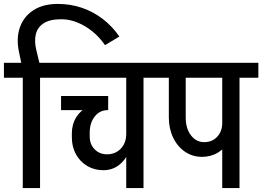

<svg xmlns="http://www.w3.org/2000/svg" viewBox="-45 -958 1336 978"><path d="M490 -728Q461 -770 424.5 -799Q388 -828 348 -844Q308 -860 267 -860L249 -938Q315 -938 373 -918Q431 -898 479 -861Q527 -824 563 -772ZM67 -620 52 -692 140 -703 160 -620ZM52 -692Q37 -762 56 -817.5Q75 -873 124.5 -905.5Q174 -938 249 -938L267 -860Q209 -860 177.5 -839.5Q146 -819 137.5 -783.5Q129 -748 140 -703ZM71 0V-626H159V0ZM-25 -562V-638H255V-562Z M481 -91Q436 -91 399.5 -112.5Q363 -134 342 -172Q321 -210 321 -258L412 -263Q412 -223 437 -197.5Q462 -172 500 -172ZM321 -258V-278L412 -283V-263ZM481 -91 500 -172Q543 -172 570.5 -201Q598 -230 598 -276H630Q630 -223 610.5 -181Q591 -139 558 -115Q525 -91 481 -91ZM321 -278Q321 -325 343.5 -361Q366 -397 407 -417.5Q448 -438 501 -438L503 -397Q463 -397 437.5 -364.5Q412 -332 412 -283ZM266 -397V-469H506V-397ZM186 -562V-638H608V-562ZM598 0V-626H686V0ZM502 -562V-638H782V-562Z M984 -159Q936 -159 897.5 -185Q859 -211 837 -257Q815 -303 815 -359H901Q901 -304 927.5 -269Q954 -234 995 -234ZM984 -159 995 -234Q1036 -234 1061.5 -261.5Q1087 -289 1087 -332H1145Q1145 -283 1124 -243.5Q1103 -204 1066.5 -181.5Q1030 -159 984 -159ZM815 -358V-628H901V-358ZM732 -562V-638H1096V-562ZM1087 0V-626H1175V0ZM991 -562V-638H1271V-562Z"/></svg>

Font: Akshar Light
Style: Regular
Weight: 400
Version: Version 1.100